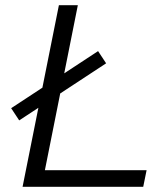

<svg xmlns="http://www.w3.org/2000/svg" viewBox="-20 -720 634 740"><path d="M207 -700H280L153 -64H545L532 0H67ZM23 -303 358 -523 389 -476 54 -256Z"/></svg>

Font: Idrija
Style: Italic
Weight: 400
Italic angle: -11.3°
Designer: Julieta Ulanovsky
Foundry: Julieta Ulanovsky
Version: Version 7.200